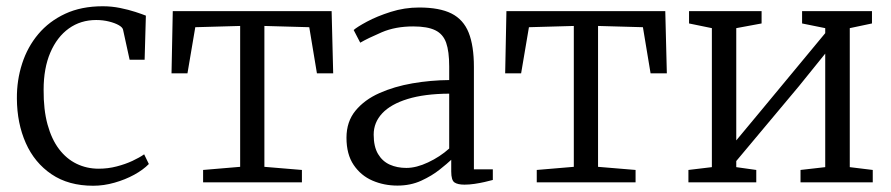

<svg xmlns="http://www.w3.org/2000/svg" viewBox="-20 -583 2848 614"><path d="M278 11Q199 11 144.8 -25.8Q90.5 -62.5 62.5 -125.5Q34.5 -188.5 34 -267.5Q33.5 -326.5 50.8 -379.8Q68 -433 102.5 -474Q137 -515 188.5 -539Q240 -563 308.5 -563Q337 -563 364 -557.5Q391 -552 412.5 -545Q434 -538 446.5 -533L442.5 -392H394.5L373.5 -488Q372 -495.5 359.8 -502.5Q347.5 -509.5 328.5 -514.2Q309.5 -519 287.5 -519Q238 -519 200.2 -492Q162.5 -465 141 -415Q119.5 -365 119.5 -296Q119 -232.5 132 -185Q145 -137.5 168.8 -106.2Q192.5 -75 225 -59.2Q257.5 -43.5 295.5 -43.5Q325.5 -43.5 353.2 -50.8Q381 -58 403.5 -68.5Q426 -79 441 -89.5L456 -58.5Q438 -40 409.2 -24.2Q380.5 -8.5 346.2 1.2Q312 11 278 11Z M629.5 0V-39.5L748 -49.5V-500L604.5 -496L579.5 -348.5H528.5L532.5 -547.5H1040.5L1045.5 -348.5H993.5L969 -496L825.5 -500V-49.5L945.5 -39.5V0Z M1251 10.5Q1208 10.5 1171 -5.5Q1134 -21.5 1111 -55.5Q1088 -89.5 1088 -142.5Q1088 -194 1116.8 -229Q1145.5 -264 1193.2 -285.2Q1241 -306.5 1299 -316.5Q1357 -326.5 1416.5 -327V-370.5Q1416.5 -418.5 1406.8 -446.2Q1397 -474 1372 -486.2Q1347 -498.5 1301.5 -498.5Q1244.5 -498.5 1200.8 -479.8Q1157 -461 1132 -446.5L1111 -487Q1121.5 -496.5 1153.5 -513.8Q1185.5 -531 1229.5 -545Q1273.5 -559 1320.5 -559Q1385.5 -559 1423.8 -539.8Q1462 -520.5 1478.8 -478.5Q1495.5 -436.5 1495.5 -369V-41.5H1556V-7.5Q1545 -4.5 1529.8 -1Q1514.5 2.5 1497.5 5Q1480.5 7.5 1465.5 7.5Q1444 7.5 1433.5 0.5Q1423 -6.5 1423 -34.5V-72Q1411 -60.5 1386.2 -40.8Q1361.5 -21 1327.2 -5.2Q1293 10.5 1251 10.5ZM1279.5 -46Q1311.5 -46 1349.2 -63.8Q1387 -81.5 1416.5 -108V-283.5Q1337.5 -283 1283.8 -266.5Q1230 -250 1202.5 -220.8Q1175 -191.5 1175 -152.5Q1175 -114 1189 -90.5Q1203 -67 1226.5 -56.5Q1250 -46 1279.5 -46Z M1696.5 0V-39.5L1815 -49.5V-500L1671.5 -496L1646.5 -348.5H1595.5L1599.5 -547.5H2107.5L2112.5 -348.5H2060.5L2036 -496L1892.5 -500V-49.5L2012.5 -39.5V0Z M2181.5 0V-39.5L2256.5 -48.5V-493L2183.5 -508V-547.5H2415.5V-508L2334.5 -493V-134L2411 -226L2619 -477V-493L2545 -508V-547.5H2768.5V-508L2697.5 -493V-48.5L2771 -39.5V0H2540V-39.5L2619 -48.5V-411.5L2535 -307.5L2334.5 -68V-48.5L2398.5 -39.5V0Z"/></svg>

Font: Merriweather 36pt Light
Style: Regular
Weight: 300
Designer: Eben Sorkin
Foundry: Eben Sorkin
Version: Version 2.100